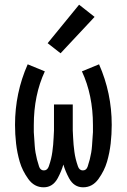

<svg xmlns="http://www.w3.org/2000/svg" viewBox="-20 -790 540 818"><path d="M166 8Q126 8 100.5 -27.5Q75 -63 64 -101Q53 -139 48.5 -178.5Q44 -218 44 -258Q44 -394 98 -516L171 -486Q124 -385 124 -257V-247V-237V-227Q125 -213 126 -198Q127 -183 128 -168.5Q129 -154 131.5 -139.5Q134 -125 137.5 -111Q141 -97 146.5 -80.5Q152 -64 167 -64Q182 -64 188 -81.5Q194 -99 197.5 -113.5Q201 -128 203 -143Q205 -158 206.5 -173.5Q208 -189 208.5 -204Q209 -219 210 -234V-345H290V-234Q291 -219 291.5 -204Q292 -189 293.5 -173.5Q295 -158 297 -143Q299 -128 302.5 -113.5Q306 -99 312 -81.5Q318 -64 333 -64Q348 -64 353.5 -80.5Q359 -97 362.5 -111Q366 -125 368.5 -139.5Q371 -154 372 -168.5Q373 -183 374 -198Q375 -213 376 -227V-237V-247V-257Q376 -385 329 -486L402 -516Q456 -394 456 -258Q456 -218 451.5 -178.5Q447 -139 436 -101Q425 -63 399.5 -27.5Q374 8 334 8Q295 8 274 -31Q258 -61 250 -89Q242 -61 226 -31Q205 8 166 8ZM238 -563 183 -606 317 -770 383 -718Z"/></svg>

Font: Iosevka SS08
Style: Regular
Weight: 400
Monospace: yes
Designer: Belleve Invis
Foundry: Belleve Invis
Version: 2.1.0; ttfautohint (v1.8.2)